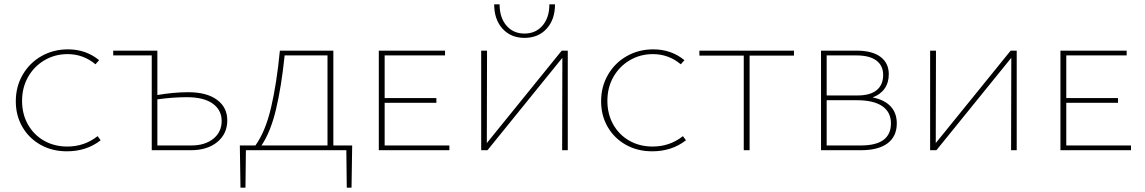

<svg xmlns="http://www.w3.org/2000/svg" viewBox="-20 -694 5291 887"><path d="M53 -226Q53 -294 85 -349Q117 -404 172 -435Q227 -466 294 -466Q377 -466 438 -416L421 -397Q365 -444 292 -444Q234 -444 186 -416Q138 -388 110 -339Q82 -290 82 -228Q82 -167 109 -119Q136 -71 183.5 -44Q231 -17 291 -17Q370 -17 431 -65L445 -46Q380 5 289 5Q221 5 167.5 -25Q114 -55 83.5 -107.5Q53 -160 53 -226Z M1030 -138Q1030 -76 984 -38Q938 0 861 0H681V-438H503V-460H707V-255Q782 -268 850 -268Q935 -268 982.5 -233Q1030 -198 1030 -138ZM1004 -135Q1004 -186 962.5 -215.5Q921 -245 843 -245Q778 -245 707 -235V-22H864Q927 -22 965.5 -53Q1004 -84 1004 -135Z M1604 173H1582L1580 0H1116L1114 173H1091L1088 -22H1160Q1206 -86 1232 -196Q1258 -306 1273 -460H1520V-22H1607ZM1493 -22V-438H1295Q1280 -293 1255 -188.5Q1230 -84 1188 -22Z M2056 -22V0H1730V-460H2036V-438H1757V-241H1996V-219H1757V-22Z M2263 -674H2288Q2288 -613 2319.5 -576Q2351 -539 2403 -539Q2455 -539 2486.5 -576Q2518 -613 2518 -674H2544Q2544 -604 2505.5 -561.5Q2467 -519 2403 -519Q2340 -519 2301.5 -561.5Q2263 -604 2263 -674ZM2603 0H2577L2578 -427L2232 0H2203V-460H2230L2229 -33L2575 -460H2603Z M2757 -226Q2757 -294 2789 -349Q2821 -404 2876 -435Q2931 -466 2998 -466Q3081 -466 3142 -416L3125 -397Q3069 -444 2996 -444Q2938 -444 2890 -416Q2842 -388 2814 -339Q2786 -290 2786 -228Q2786 -167 2813 -119Q2840 -71 2887.5 -44Q2935 -17 2995 -17Q3074 -17 3135 -65L3149 -46Q3084 5 2993 5Q2925 5 2871.5 -25Q2818 -55 2787.5 -107.5Q2757 -160 2757 -226Z M3648 -437H3443V0H3416V-437H3211V-460H3648Z M4123 -124Q4123 -64 4080.5 -32Q4038 0 3957 0H3773V-460H3938Q4009 -460 4047.5 -431.5Q4086 -403 4086 -351Q4086 -312 4066.5 -284.5Q4047 -257 4011 -244Q4066 -233 4094.5 -202.5Q4123 -172 4123 -124ZM3799 -438V-253H3942Q4000 -253 4030 -277.5Q4060 -302 4060 -348Q4060 -391 4028.5 -414.5Q3997 -438 3936 -438ZM4096 -124Q4096 -176 4056 -203.5Q4016 -231 3939 -231H3799V-22H3957Q4096 -22 4096 -124Z M4677 0H4651L4652 -427L4306 0H4277V-460H4304L4303 -33L4649 -460H4677Z M5205 -22V0H4879V-460H5185V-438H4906V-241H5145V-219H4906V-22Z"/></svg>

Font: Ysabeau SC Extralight
Style: Regular
Weight: 200
Designer: Christian Thalmann (Catharsis Fonts)
Version: Version 0.003